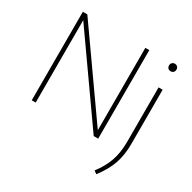

<svg xmlns="http://www.w3.org/2000/svg" viewBox="-206 -954 1389 1390"><g transform="rotate(30 488.0 -259.0)"><path d="M101.5 0V-740H139L624 -51.5V-740H657V0H619.5L134.5 -688.5V0ZM773.5 230 749.5 212Q801.5 145 825.8 75Q850 5 850 -83V-540H884V-86Q884 9.5 857.2 83.2Q830.5 157 773.5 230ZM867 -684.5Q853.5 -684.5 844.8 -693Q836 -701.5 836 -715.5Q836 -730 844.8 -738.8Q853.5 -747.5 867 -747.5Q880.5 -747.5 889.2 -738.8Q898 -730 898 -715.5Q898 -701.5 889.2 -693Q880.5 -684.5 867 -684.5Z"/></g></svg>

Font: Encode Sans SmExp Th
Style: Regular
Weight: 100
Width: 6
Designer: Multiple Designers
Foundry: Impallari Type
Version: Version 3.002; ttfautohint (v1.8.3) -l 8 -r 50 -G 200 -x 14 